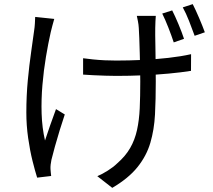

<svg xmlns="http://www.w3.org/2000/svg" viewBox="-20 -842 1040 936"><path d="M739.5 -764.8Q738.5 -752.5 737.8 -737.7Q737.1 -723 736.8 -706Q736.4 -694.7 736.7 -670Q737 -645.2 737.6 -613.7Q738.2 -582.1 738.5 -549.4Q738.8 -516.6 739.1 -488.7Q739.4 -460.8 739.4 -444Q739.4 -357.7 735.6 -283.7Q731.7 -209.8 713 -146Q694.3 -82.3 650.5 -27.6Q606.7 27.1 527.3 73.8L454.4 16.9Q477.9 7.2 505.4 -10.2Q533 -27.6 551.3 -45.6Q591.6 -80.6 614.4 -120.2Q637.3 -159.9 647.9 -207.9Q658.5 -255.9 661.2 -314.2Q663.8 -372.4 663.8 -444.4Q663.8 -468.3 663.2 -505.8Q662.6 -543.3 661.3 -583.5Q660 -623.7 659 -656.8Q658 -689.9 656.6 -705.4Q655.6 -722.6 652.5 -738Q649.4 -753.4 647 -764.8ZM385.1 -558.1Q406.8 -555.1 433.9 -552.3Q461.1 -549.5 490.4 -548.1Q519.7 -546.8 546.3 -546.8Q608 -546.8 673.4 -549.8Q738.7 -552.8 800.2 -559.8Q861.7 -566.7 911.5 -577.9L911.1 -496.6Q863.3 -488.9 802.8 -483.3Q742.3 -477.6 676.7 -474.8Q611.2 -472 547.3 -472Q523.6 -472 493.7 -473Q463.8 -474 435.5 -475.3Q407.2 -476.6 385.1 -478.3ZM244.5 -749.8Q240.6 -736.1 235.6 -717.9Q230.7 -699.6 227.3 -685Q215 -630.9 204 -564.9Q192.9 -498.8 186.9 -428.2Q180.8 -357.6 182.9 -288.3Q185.1 -218.9 199.4 -157.1Q210 -189.1 224.5 -231Q238.9 -272.8 253 -310.1L295.8 -284Q284.1 -249.8 271.2 -207.5Q258.3 -165.2 247.4 -126.4Q236.5 -87.7 230.7 -62.8Q228.3 -52 226.9 -39.2Q225.6 -26.5 226.2 -17.9Q226.8 -10.5 227.6 -1.1Q228.4 8.2 229.4 15.9L161.1 24Q151.3 -6.6 138.6 -57.2Q126 -107.9 117.2 -169.3Q108.4 -230.8 108.4 -293Q108.4 -374.8 115.5 -450.1Q122.7 -525.5 131.8 -588.3Q140.9 -651.1 146.3 -692.4Q149.1 -709.9 150.1 -728Q151.1 -746 151.5 -759.5ZM819.4 -791.3Q833.4 -764 850.2 -723.8Q867 -683.6 877.1 -652.8L827 -635.3Q816.3 -667.7 800.8 -707.5Q785.2 -747.3 770.9 -775.9ZM919.5 -821.9Q933.5 -794.6 950.5 -754.8Q967.5 -715 978.6 -684.6L928.9 -667.5Q917 -700.7 901.8 -739.4Q886.6 -778.1 871 -806Z"/></svg>

Font: Noto Sans JP
Style: Regular
Weight: 100
Designer: Ryoko NISHIZUKA 西塚涼子 (kana, bopomofo & ideographs); Paul D. Hunt (Latin, Greek & Cyrillic); Sandoll Communications 산돌커뮤니
Foundry: Adobe
Version: Version 2.004;hotconv 1.0.118;makeotfexe 2.5.65603